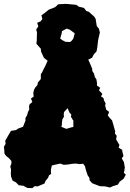

<svg xmlns="http://www.w3.org/2000/svg" viewBox="-26 -943 670 992"><path d="M141 29 115 28 95 17 71 14 56 -1 39 -10 31 -31 30 -47 31 -68 27 -82 33 -98V-111L21 -125L6 -137L-3 -149L-4 -169L-6 -184L3 -200L1 -216L8 -228L20 -249L31 -267L57 -271L66 -278L93 -288L106 -321L105 -332L114 -348L119 -366L125 -376L124 -391L126 -403L141 -416L134 -434L148 -444L146 -463L150 -480L157 -492L167 -503L170 -517L185 -535V-560L191 -568L200 -587L207 -600L219 -627L229 -637L237 -651L240 -666L259 -671L263 -678L282 -686H314L333 -693L351 -685L365 -686L381 -679L388 -676L411 -659L422 -643L432 -631L445 -601L451 -586L450 -578L460 -562L464 -545L472 -533L475 -516V-501L492 -489L485 -477L503 -458L496 -445L509 -436L511 -425L520 -408L517 -398L523 -376L538 -365L531 -347L538 -337L553 -321L561 -294L565 -279L569 -265L568 -253L577 -241L574 -223L581 -211L591 -194L587 -180L605 -169L607 -156L612 -137L603 -125L614 -106L619 -78L617 -65L614 -50L624 -41L613 -20L592 -4L583 11L557 19L542 26L517 20L490 19L451 4L437 -11L436 -24L427 -37L418 -64L413 -84L404 -97L393 -96L384 -95L373 -97L363 -98L352 -97L342 -96L332 -94L324 -93L312 -92H301L293 -95L286 -98L258 -92L242 -88L237 -66L238 -44L228 -38L222 -24L209 -8L204 5L169 20L153 19ZM317 -277 322 -279 330 -281 336 -283 343 -285 347 -286 353 -287V-320L350 -324L348 -327L346 -331L343 -335L341 -339V-343L342 -348V-352L333 -361L331 -367L329 -370L327 -375L326 -379L324 -384L310 -370L305 -364L304 -360V-356L303 -350L305 -342L300 -332L296 -326L294 -308V-303L293 -295L291 -288L295 -286L303 -283ZM336 -587 315 -588 260 -604 224 -626 201 -644 186 -677 185 -691 162 -717 164 -735 165 -776 161 -790 172 -807 166 -825 184 -833 193 -845 188 -864 201 -873 226 -893 259 -906 275 -921 315 -923 369 -918 380 -909 408 -902 420 -886 433 -882 460 -858 468 -846 474 -808 485 -795 490 -775 481 -736 477 -701 473 -678 458 -661 450 -645 429 -634 416 -616 388 -596 374 -597ZM312 -727 336 -726 345 -733 353 -744 360 -771 349 -779 334 -790 318 -795 294 -782 293 -772 285 -744 295 -736Z"/></svg>

Font: Winky Rough Black
Style: Regular
Weight: 900
Designer: Simon Atzbach
Foundry: typofactur
Version: Version 1.206; ttfautohint (v1.8.4.7-5d5b)